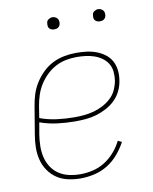

<svg xmlns="http://www.w3.org/2000/svg" viewBox="-81 -758 661 827"><g transform="rotate(-10 250.0 -344.5)"><path d="M205 8Q177 8 150 2Q123 -4 101.5 -18.5Q80 -33 65 -55Q50 -77 43.5 -103Q37 -129 37.5 -157Q38 -185 43 -213L63 -333Q67 -359 75 -384Q83 -409 97.5 -432Q112 -455 132 -474.5Q152 -494 176 -506Q200 -518 226.5 -523Q253 -528 278 -528Q301 -528 323 -525.5Q345 -523 365.5 -515.5Q386 -508 403.5 -495Q421 -482 431 -463.5Q441 -445 443.5 -423Q446 -401 442 -378Q439 -356 428.5 -334Q418 -312 400.5 -295Q383 -278 361 -266.5Q339 -255 316.5 -248.5Q294 -242 271 -240Q248 -238 225 -238Q185 -238 146 -243Q107 -248 71 -261L62 -210Q58 -185 57.5 -159.5Q57 -134 62.5 -110.5Q68 -87 81 -67Q94 -47 113.5 -34Q133 -21 157 -15.5Q181 -10 207 -10Q234 -10 262 -16.5Q290 -23 314.5 -38.5Q339 -54 358.5 -76.5Q378 -99 390 -124L407 -116Q392 -88 371 -63.5Q350 -39 323 -22.5Q296 -6 265.5 1Q235 8 205 8ZM225 -256Q246 -256 267 -258Q288 -260 308.5 -265.5Q329 -271 348.5 -281Q368 -291 384.5 -306Q401 -321 410 -340.5Q419 -360 423 -381Q426 -401 424 -420.5Q422 -440 412.5 -455.5Q403 -471 387.5 -482Q372 -493 354.5 -499Q337 -505 317.5 -507.5Q298 -510 278 -510Q255 -510 231.5 -505.5Q208 -501 186 -489.5Q164 -478 145.5 -460Q127 -442 114 -421Q101 -400 93.5 -377Q86 -354 82 -330L74 -279Q109 -266 147.5 -261Q186 -256 225 -256ZM404 -644Q398 -644 392.5 -646Q387 -648 383 -652.5Q379 -657 378.5 -663.5Q378 -670 379 -676Q379 -681 381.5 -685Q384 -689 388 -691.5Q392 -694 396 -695.5Q400 -697 405 -697Q411 -697 416.5 -694.5Q422 -692 426 -687.5Q430 -683 431 -676.5Q432 -670 431 -664Q430 -659 427.5 -655Q425 -651 421.5 -648.5Q418 -646 413.5 -645Q409 -644 404 -644ZM204 -644Q198 -644 192.5 -646Q187 -648 183 -652.5Q179 -657 178.5 -663.5Q178 -670 179 -676Q179 -681 181.5 -685Q184 -689 188 -691.5Q192 -694 196 -695.5Q200 -697 205 -697Q211 -697 216.5 -694.5Q222 -692 226 -687.5Q230 -683 231 -676.5Q232 -670 231 -664Q230 -659 227.5 -655Q225 -651 221.5 -648.5Q218 -646 213.5 -645Q209 -644 204 -644Z"/></g></svg>

Font: Iosevka Thin
Style: Italic
Weight: 100
Italic angle: -9°
Monospace: yes
Designer: Belleve Invis
Foundry: Belleve Invis
Version: Version 32.5.0; ttfautohint (v1.8.4)